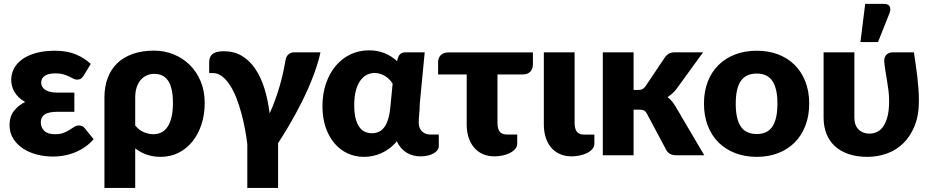

<svg xmlns="http://www.w3.org/2000/svg" viewBox="-20 -782 4686 967"><path d="M451.5 -81Q427.5 -53.5 400.2 -36.5Q373 -19.5 346 -10Q319 -0.5 293.5 3Q268 6.5 247.5 6.5Q205 6.5 165.5 -3.8Q126 -14 95.5 -34.2Q65 -54.5 46.5 -84.2Q28 -114 28 -153Q28 -194.5 50 -223Q72 -251.5 107 -268.5Q88 -278.5 74.8 -291.5Q61.5 -304.5 53 -319Q44.5 -333.5 40.5 -349.2Q36.5 -365 36.5 -380Q36.5 -410 50.5 -436.8Q64.5 -463.5 92.2 -483.5Q120 -503.5 161.2 -515Q202.5 -526.5 256.5 -526.5Q318 -526.5 362 -508Q406 -489.5 437 -460L402 -402Q393.5 -389 386 -385Q378.5 -381 368 -381Q358.5 -381 349.2 -386Q340 -391 328 -396.8Q316 -402.5 299.5 -407.5Q283 -412.5 259 -412.5Q224.5 -412.5 206 -400.5Q187.5 -388.5 187.5 -366Q187.5 -342.5 208.5 -329Q229.5 -315.5 271 -315.5H354.5V-219H271Q224 -219 204.8 -205.2Q185.5 -191.5 185.5 -166Q185.5 -140.5 203 -123.2Q220.5 -106 256.5 -106Q283 -106 300.2 -112.8Q317.5 -119.5 330.2 -127.8Q343 -136 353.8 -143Q364.5 -150 378.5 -150Q397 -150 406.5 -136.5Z M661 -150Q680.5 -126 705 -116Q729.5 -106 752 -106Q773.5 -106 791.5 -114.5Q809.5 -123 822.8 -141.8Q836 -160.5 843.5 -190.5Q851 -220.5 851 -263.5Q851 -304.5 844.2 -332.5Q837.5 -360.5 825 -377.8Q812.5 -395 795 -402.5Q777.5 -410 756.5 -410Q737 -410 719.8 -402.5Q702.5 -395 689.2 -380Q676 -365 668.5 -342.8Q661 -320.5 661 -291ZM506 -291Q506 -344.5 522 -388Q538 -431.5 569.5 -462.5Q601 -493.5 648 -510.2Q695 -527 756.5 -527Q807.5 -527 853.8 -508.5Q900 -490 935 -455.8Q970 -421.5 990.5 -372.8Q1011 -324 1011 -263.5Q1011 -205 994.8 -155.5Q978.5 -106 949.2 -69.5Q920 -33 879.2 -12.5Q838.5 8 789 8Q751 8 719 -3.2Q687 -14.5 661 -34.5V164.5H506Z M1594 -518.5Q1587 -485 1574.8 -447.5Q1562.5 -410 1546.5 -370.5Q1530.5 -331 1511 -290.8Q1491.5 -250.5 1470 -211Q1448.5 -171.5 1425.8 -133.5Q1403 -95.5 1380.5 -61V164.5H1225.5V-56Q1221.5 -91 1214 -131.2Q1206.5 -171.5 1195.8 -211.2Q1185 -251 1170.8 -287.8Q1156.5 -324.5 1138.5 -352.5Q1120.5 -380.5 1099 -397.2Q1077.5 -414 1052.5 -414H1033.5V-469Q1033.5 -480.5 1036.8 -490.5Q1040 -500.5 1048.2 -508Q1056.5 -515.5 1070.8 -519.8Q1085 -524 1107.5 -524Q1159 -524 1198.2 -500.5Q1237.5 -477 1265.8 -435.2Q1294 -393.5 1311.8 -336.2Q1329.5 -279 1338 -211Q1353 -243.5 1365.5 -278Q1378 -312.5 1388 -346.8Q1398 -381 1405.2 -413.5Q1412.5 -446 1417 -474Q1421 -499 1433.5 -508.8Q1446 -518.5 1461 -518.5Z M1957.5 -360.5Q1951 -371.5 1941.5 -381.2Q1932 -391 1920.2 -398.5Q1908.5 -406 1894.8 -410.2Q1881 -414.5 1866.5 -414.5Q1847.5 -414.5 1829.2 -406Q1811 -397.5 1796.5 -378.5Q1782 -359.5 1773 -328.2Q1764 -297 1764 -252Q1764 -211.5 1771.2 -184.5Q1778.5 -157.5 1790.8 -141Q1803 -124.5 1819 -117.8Q1835 -111 1853 -111Q1871.5 -111 1887 -117.8Q1902.5 -124.5 1914.5 -140Q1926.5 -155.5 1934.5 -180.8Q1942.5 -206 1946 -243ZM2190 -104.5V-45Q2190 -35.5 2183.5 -26.5Q2177 -17.5 2165 -10.2Q2153 -3 2135.8 1.2Q2118.5 5.5 2097 5.5Q2059.5 5.5 2028.2 -13Q1997 -31.5 1978.5 -70.5Q1960.5 -48.5 1939.8 -33.5Q1919 -18.5 1897.5 -9.2Q1876 0 1854.5 4Q1833 8 1813.5 8Q1768.5 8 1730.2 -9.8Q1692 -27.5 1664 -60.8Q1636 -94 1620 -141.2Q1604 -188.5 1604 -247.5Q1604 -309.5 1621.8 -361.2Q1639.5 -413 1670.8 -450.2Q1702 -487.5 1745 -508Q1788 -528.5 1838.5 -528.5Q1882.5 -528.5 1918 -513.8Q1953.5 -499 1979.5 -474L1985 -492.5Q1994 -518.5 2023 -518.5H2119L2094 -257.5Q2094 -233.5 2091.5 -210.2Q2089 -187 2089 -163.5Q2089 -148.5 2093.8 -137.5Q2098.5 -126.5 2106.8 -119Q2115 -111.5 2125.5 -108Q2136 -104.5 2147.5 -104.5Z M2664 -459.5Q2664 -434 2650.5 -420.5Q2637 -407 2611.5 -407H2485.5V-163Q2485.5 -134 2496.5 -119.2Q2507.5 -104.5 2534 -104.5H2585V-59.5Q2585 -43.5 2574.5 -31.5Q2564 -19.5 2547.5 -11.2Q2531 -3 2510.8 1.2Q2490.5 5.5 2471 5.5Q2436.5 5.5 2410 -6.8Q2383.5 -19 2366 -40.8Q2348.5 -62.5 2339.5 -91.5Q2330.5 -120.5 2330.5 -154.5V-407H2186.5V-470.5Q2186.5 -479.5 2189.8 -488.2Q2193 -497 2199.2 -503.5Q2205.5 -510 2215.2 -514Q2225 -518 2238 -518H2664Z M2719 -518.5H2874V-163Q2874 -134 2885 -119Q2896 -104 2922.5 -104H2973.5V-59Q2973.5 -43 2963 -31Q2952.5 -19 2936 -11Q2919.5 -3 2899.2 1.2Q2879 5.5 2859.5 5.5Q2825 5.5 2798.5 -6.8Q2772 -19 2754.5 -40.5Q2737 -62 2728 -91.2Q2719 -120.5 2719 -154Z M3171 -518.5V-329H3194Q3208.5 -329 3216 -333.2Q3223.5 -337.5 3231 -347.5L3329 -493.5Q3338 -506 3349.5 -512.2Q3361 -518.5 3379 -518.5H3521L3387 -334Q3368 -309 3342 -293Q3353.5 -284.5 3363 -273.2Q3372.5 -262 3381 -248L3527 0H3387Q3369.5 0 3357 -5.8Q3344.5 -11.5 3336 -26L3238 -209.5Q3231 -222 3223.5 -225.8Q3216 -229.5 3201 -229.5H3171V0H3016V-518.5Z M3791.5 -526.5Q3850.5 -526.5 3899 -508Q3947.5 -489.5 3982.2 -455Q4017 -420.5 4036.2 -371.2Q4055.5 -322 4055.5 -260.5Q4055.5 -198.5 4036.2 -148.8Q4017 -99 3982.2 -64.2Q3947.5 -29.5 3899 -10.8Q3850.5 8 3791.5 8Q3732 8 3683.2 -10.8Q3634.5 -29.5 3599.2 -64.2Q3564 -99 3544.8 -148.8Q3525.5 -198.5 3525.5 -260.5Q3525.5 -322 3544.8 -371.2Q3564 -420.5 3599.2 -455Q3634.5 -489.5 3683.2 -508Q3732 -526.5 3791.5 -526.5ZM3791.5 -107Q3845 -107 3870.2 -144.8Q3895.5 -182.5 3895.5 -259.5Q3895.5 -336.5 3870.2 -374Q3845 -411.5 3791.5 -411.5Q3736.5 -411.5 3711 -374Q3685.5 -336.5 3685.5 -259.5Q3685.5 -182.5 3711 -144.8Q3736.5 -107 3791.5 -107Z M4583 -518.5Q4587.5 -486.5 4592 -456.2Q4596.5 -426 4600 -396Q4603.5 -366 4605.8 -335.8Q4608 -305.5 4608 -274Q4608 -200 4586 -146.8Q4564 -93.5 4528 -59Q4492 -24.5 4445.2 -8.2Q4398.5 8 4349 8Q4295.5 8 4254.2 -6Q4213 -20 4185 -45.8Q4157 -71.5 4142.5 -108Q4128 -144.5 4128 -189.5V-518.5H4283V-189.5Q4283 -151 4304.2 -130Q4325.5 -109 4359.5 -109Q4377 -109 4394.5 -116.2Q4412 -123.5 4426.2 -142Q4440.5 -160.5 4449.2 -192.5Q4458 -224.5 4458 -274Q4458 -299.5 4455 -323.8Q4452 -348 4448 -372Q4444 -396 4440 -420.5Q4436 -445 4433.5 -470.5Q4432.5 -484 4436 -493Q4439.5 -502 4446 -507.8Q4452.5 -513.5 4460.5 -516Q4468.5 -518.5 4476 -518.5ZM4313.5 -570 4337.5 -762.5H4432.5Q4453.5 -762.5 4460.5 -750.2Q4467.5 -738 4460.5 -717L4402 -570Z"/></svg>

Font: Lato ExtraBold
Style: Regular
Weight: 800
Designer: Lukasz Dziedzic with Adam Twardoch and Botio Nikoltchev
Foundry: tyPoland Lukasz Dziedzic
Version: Version 2.015; 2015-08-06; http://www.latofonts.com/